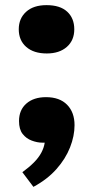

<svg xmlns="http://www.w3.org/2000/svg" viewBox="-20 -550 364 747"><path d="M110 177 67 120Q93 101 111.5 82.5Q130 64 140.5 44.5Q151 25 154 5H144Q125 5 103.5 -3Q82 -11 68 -29Q54 -47 54 -79Q54 -122 82.5 -147Q111 -172 159 -172Q212 -172 241 -142.5Q270 -113 270 -63Q270 -21 252.5 23.5Q235 68 199.5 108Q164 148 110 177ZM162 -342Q111 -342 82 -367.5Q53 -393 53 -436Q53 -478 81.5 -504Q110 -530 161 -530Q214 -530 241.5 -504.5Q269 -479 269 -436Q269 -393 240 -367.5Q211 -342 162 -342Z"/></svg>

Font: Literata 18pt ExtraBold
Style: Regular
Weight: 800
Designer: Latin by Veronika Burian and Jose Scaglione. Greek by Irene Vlachou. Cyrillic by Vera Evstafieva.
Foundry: TypeTogether
Version: Version 3.103;gftools[0.9.29]